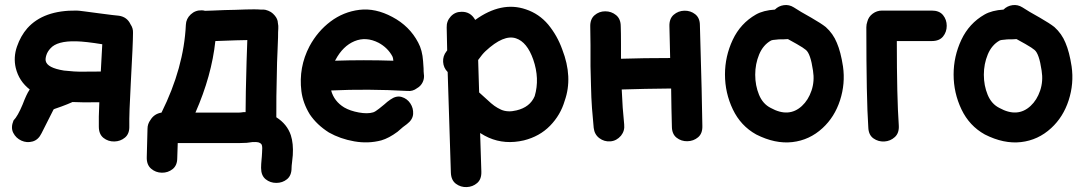

<svg xmlns="http://www.w3.org/2000/svg" viewBox="-20 -575 4414 781"><path d="M149 -33 198 -130 202 -132Q206 -133 230.5 -142Q255 -151 275 -160Q308 -158 384 -159Q381 -93 382 -60Q382 -29 401 -14Q420 1 445 0.5Q470 0 488.5 -15.5Q507 -31 506 -62Q505 -111 512 -237Q521 -399 521 -441Q522 -460 511 -476Q497 -506 464 -511Q460 -511 436 -514Q412 -517 381.5 -521Q351 -525 325 -528.5Q299 -532 292 -532Q157 -534 91 -460Q64 -429 49 -385.5Q34 -342 44 -299Q57 -245 101 -211L99 -208Q88 -192 72 -150Q52 -102 35 -85Q23 -56 34 -34.5Q45 -13 67 -3Q89 7 112.5 0.5Q136 -6 149 -33ZM390 -284Q350 -284 316.5 -283.5Q283 -283 240 -288Q172 -299 166 -327Q164 -336 168.5 -350.5Q173 -365 185 -378Q212 -409 290 -407Q329 -406 396 -395Q394 -354 390 -284Z M1042 108Q1042 139 1060.5 154Q1079 169 1104 169Q1129 169 1147.5 154Q1166 139 1166 108Q1166 100 1168 85L1171 56Q1174 9 1163 -25Q1148 -70 1104 -98Q1103 -156 1107 -321Q1108 -332 1109 -370Q1110 -408 1111 -423Q1111 -447 1112 -459V-470Q1112 -474 1111 -477Q1111 -480 1110 -484Q1110 -489 1108 -494L1106 -499Q1104 -504 1097.5 -512Q1091 -520 1082 -526Q1072 -532 1060 -535Q1056 -535 1052 -536H1040Q1030 -537 1013 -537Q985 -537 937 -535Q919 -535 893 -534Q867 -533 844.5 -532Q822 -531 814 -531Q807 -533 801 -533Q775 -534 756 -516.5Q737 -499 736 -474Q728 -300 637 -117Q607 -112 592 -87Q580 -71 580 -51L577 64Q576 95 594.5 111Q613 127 638 127.5Q663 128 682 113Q701 98 701 68L703 7H952Q965 7 983 6Q987 5 995 4.5Q1003 4 1006 3Q1024 2 1031 4Q1043 8 1045 15Q1048 24 1046 46Q1046 52 1045 62L1044 73Q1042 94 1042 108ZM775 -117Q841 -267 856 -408Q904 -410 940 -411Q966 -411 986 -412L983 -325Q979 -186 979 -119H971Q959 -117 952 -117H775Z M1421 0Q1478 10 1531 -4Q1562 -13 1597 -39L1619 -58Q1629 -66 1635 -70Q1659 -88 1660.5 -111.5Q1662 -135 1649 -154.5Q1636 -174 1614 -180.5Q1592 -187 1568 -170Q1556 -162 1543 -150L1522 -133Q1507 -121 1498 -118Q1475 -111 1439.5 -117.5Q1404 -124 1380 -138Q1339 -163 1327 -207Q1476 -214 1638 -205Q1659 -203 1676 -216Q1692 -225 1699.5 -241Q1707 -257 1704 -275Q1703 -283 1703 -297L1701 -326Q1698 -371 1681 -402Q1646 -469 1576 -506Q1507 -543 1442 -535Q1377 -527 1324.5 -487.5Q1272 -448 1239 -387Q1194 -301 1206 -204Q1212 -156 1240 -110Q1269 -67 1318 -36Q1364 -10 1421 0ZM1343 -328 1345 -332Q1375 -388 1422 -407.5Q1469 -427 1520 -401Q1557 -381 1576 -346Q1579 -341 1580 -328Q1459 -332 1343 -328Z M1814 127Q1815 158 1834.5 172.5Q1854 187 1878.5 186Q1903 185 1921 169.5Q1939 154 1938 123Q1936 51 1933 -34Q1952 -22 1968 -15Q2034 14 2111 -4Q2175 -20 2217.5 -63.5Q2260 -107 2277 -165Q2311 -261 2267 -374Q2247 -430 2210 -475Q2173 -519 2119 -537Q2020 -571 1913 -494Q1894 -528 1857 -527Q1831 -527 1813.5 -508Q1796 -489 1797 -463L1799 -370L1796 -366Q1781 -347 1782.5 -323Q1784 -299 1801 -282Q1810 4 1814 127ZM2081 -126Q2045 -117 2018 -129Q2003 -136 1991 -144.5Q1979 -153 1960 -171L1929 -199L1925 -331Q1942 -355 1955 -367Q2029 -436 2079 -419Q2124 -404 2149 -333Q2176 -255 2155 -184Q2136 -139 2081 -126Z M2506 -23Q2522 -43 2519 -69Q2512 -135 2509 -211Q2600 -214 2710 -215Q2711 -131 2713 -61Q2713 -30 2732 -15Q2751 0 2776 -0.5Q2801 -1 2819.5 -16.5Q2838 -32 2837 -63Q2836 -163 2827 -472Q2827 -502 2808 -517Q2789 -532 2764 -531.5Q2739 -531 2720.5 -515Q2702 -499 2703 -468L2706 -339Q2598 -339 2506 -336V-396Q2506 -443 2505 -468Q2505 -498 2486 -513.5Q2467 -529 2442 -529Q2417 -529 2398.5 -513Q2380 -497 2381 -466Q2381 -450 2382 -391Q2382 -332 2382 -305L2384 -227Q2385 -176 2388 -135.5Q2391 -95 2395 -55Q2398 -28 2418 -13Q2438 2 2463 0Q2488 -2 2506 -23Z M3056 -28Q3133 11 3203 3Q3273 -5 3326 -54Q3375 -99 3397 -167Q3419 -235 3409 -305Q3400 -364 3384 -401Q3369 -438 3339 -465Q3320 -480 3280 -503Q3233 -529 3209 -545Q3190 -557 3168.5 -554Q3147 -551 3132 -536Q3085 -533 3055 -516Q2992 -480 2960.5 -413Q2929 -346 2929 -272Q2929 -197 2961 -130Q2993 -63 3056 -28ZM3115 -136Q3083 -152 3067.5 -189.5Q3052 -227 3052 -271Q3052 -315 3068 -353.5Q3084 -392 3116 -410Q3122 -413 3140 -414Q3145 -415 3155 -415H3166Q3177 -415 3185 -416L3221 -396Q3249 -380 3258 -372Q3277 -357 3287 -288Q3294 -245 3281 -206.5Q3268 -168 3242 -144Q3189 -95 3115 -136Z M3512 -57Q3513 -26 3533 -12Q3553 2 3577.5 0.5Q3602 -1 3620 -17.5Q3638 -34 3636 -65Q3628 -178 3628 -408H3770Q3801 -408 3816 -426.5Q3831 -445 3831 -470Q3831 -495 3816 -513.5Q3801 -532 3770 -532H3568Q3547 -532 3530 -519.5Q3513 -507 3508 -487Q3504 -476 3504 -464Q3504 -173 3512 -57Z M3986 -28Q4063 11 4133 3Q4203 -5 4256 -54Q4305 -99 4327 -167Q4349 -235 4339 -305Q4330 -364 4314 -401Q4299 -438 4269 -465Q4250 -480 4210 -503Q4163 -529 4139 -545Q4120 -557 4098.5 -554Q4077 -551 4062 -536Q4015 -533 3985 -516Q3922 -480 3890.5 -413Q3859 -346 3859 -272Q3859 -197 3891 -130Q3923 -63 3986 -28ZM4045 -136Q4013 -152 3997.5 -189.5Q3982 -227 3982 -271Q3982 -315 3998 -353.5Q4014 -392 4046 -410Q4052 -413 4070 -414Q4075 -415 4085 -415H4096Q4107 -415 4115 -416L4151 -396Q4179 -380 4188 -372Q4207 -357 4217 -288Q4224 -245 4211 -206.5Q4198 -168 4172 -144Q4119 -95 4045 -136Z"/></svg>

Font: Balsamiq Sans
Style: Bold
Weight: 700
Designer: Michael Angeles
Foundry: Balsamiq SRL
Version: Version 1.020; ttfautohint (v1.8.4.7-5d5b);gftools[0.9.26]